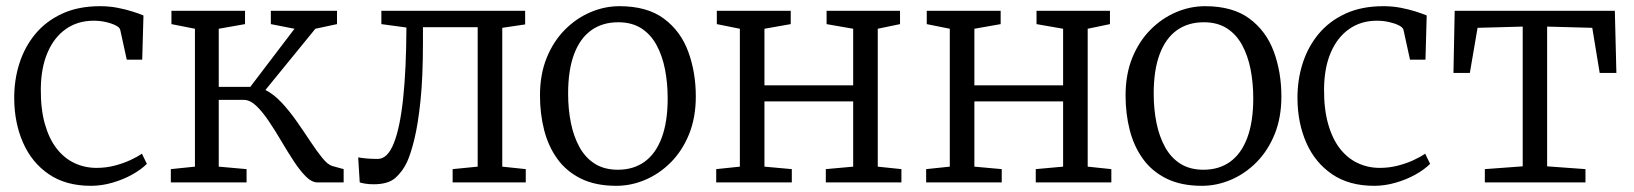

<svg xmlns="http://www.w3.org/2000/svg" viewBox="-20 -590 5286 621"><path d="M26 -271Q25.5 -330.5 42.5 -384.2Q59.5 -438 94 -479.8Q128.5 -521.5 181 -545.8Q233.5 -570 304 -570Q333 -570 360.2 -564.8Q387.5 -559.5 409.2 -552.5Q431 -545.5 444 -540L440 -397H390L369 -493Q367.5 -501 354.2 -507.8Q341 -514.5 322 -518.8Q303 -523 283 -523Q231.5 -523 193.2 -496.2Q155 -469.5 133.8 -420Q112.5 -370.5 112 -302Q111.5 -237 125.2 -188.8Q139 -140.5 163.5 -109.2Q188 -78 221 -62.5Q254 -47 292 -47Q322.5 -47 350.5 -54.2Q378.5 -61.5 401.2 -72Q424 -82.5 439 -93L455 -60Q436.5 -41.5 407.2 -25.2Q378 -9 343.2 1Q308.5 11 274 11Q193 11 138 -26.5Q83 -64 54.8 -128Q26.5 -192 26 -271Z M532.5 0V-43L610.5 -51V-497L534.5 -512V-555H772.5V-512L687.5 -497V-309H789.5L932.5 -497L856 -512V-555H1070V-512L1000 -497L838.5 -299Q866 -285 891.5 -257.5Q917 -230 940.2 -196.8Q963.5 -163.5 984.2 -132Q1005 -100.5 1022.8 -78.8Q1040.5 -57 1055 -53L1091.5 -43V0H1007Q988.5 0 969.2 -19.2Q950 -38.5 930 -69Q910 -99.5 890 -133.5Q870 -167.5 849.5 -198Q829 -228.5 808.8 -247.8Q788.5 -267 768.5 -267H687.5V-51L777.5 -43V0Z M1188.5 6Q1173 6 1161.2 4Q1149.5 2 1143.5 0L1138.5 -81Q1149 -79 1164.8 -77.5Q1180.5 -76 1202 -76Q1233.5 -76 1253.8 -126.8Q1274 -177.5 1284 -272.5Q1294 -367.5 1294.5 -501L1213.5 -512V-555H1678.5V-511L1604.5 -500V-51L1680.5 -43V0H1444V-43L1525 -51V-502H1348V-453Q1348 -340.5 1340 -264Q1332 -187.5 1320.2 -139.8Q1308.5 -92 1296.5 -66Q1282.5 -36 1259.2 -15Q1236 6 1188.5 6Z M1726.5 -281Q1726.5 -349.5 1748.2 -403Q1770 -456.5 1807 -493.8Q1844 -531 1889.8 -550.5Q1935.5 -570 1983.5 -570Q2073 -570 2127.2 -529.8Q2181.5 -489.5 2206 -423Q2230.5 -356.5 2230.5 -278Q2230.5 -210 2208.8 -156.2Q2187 -102.5 2150 -65.2Q2113 -28 2067.2 -8.5Q2021.5 11 1973.5 11Q1906.5 11 1859.2 -12.2Q1812 -35.5 1782.8 -76Q1753.5 -116.5 1740 -169.2Q1726.5 -222 1726.5 -281ZM1978.5 -41Q2029 -41 2065 -67Q2101 -93 2120.2 -144.5Q2139.5 -196 2139.5 -272Q2139.5 -321.5 2130.8 -366Q2122 -410.5 2103.2 -444.8Q2084.5 -479 2054 -498.5Q2023.5 -518 1979.5 -518Q1928.5 -518 1892.2 -492Q1856 -466 1836.8 -414.8Q1817.5 -363.5 1817.5 -287Q1817.5 -237 1826.5 -192.5Q1835.5 -148 1854.5 -113.8Q1873.5 -79.5 1904.2 -60.2Q1935 -41 1978.5 -41Z M2296.5 0V-43L2373 -51V-497L2298.5 -512V-555H2537.5V-512L2452.5 -497V-314H2739.5V-497L2653.5 -512V-555H2891V-512L2819 -497V-51L2895.5 -43V0H2651V-43L2739.5 -51V-262H2452.5V-51L2541 -43V0Z M2975.5 0V-43L3052 -51V-497L2977.5 -512V-555H3216.5V-512L3131.5 -497V-314H3418.5V-497L3332.5 -512V-555H3570V-512L3498 -497V-51L3574.5 -43V0H3330V-43L3418.5 -51V-262H3131.5V-51L3220 -43V0Z M3620.5 -281Q3620.5 -349.5 3642.2 -403Q3664 -456.5 3701 -493.8Q3738 -531 3783.8 -550.5Q3829.5 -570 3877.5 -570Q3967 -570 4021.2 -529.8Q4075.5 -489.5 4100 -423Q4124.5 -356.5 4124.5 -278Q4124.5 -210 4102.8 -156.2Q4081 -102.5 4044 -65.2Q4007 -28 3961.2 -8.5Q3915.5 11 3867.5 11Q3800.5 11 3753.2 -12.2Q3706 -35.5 3676.8 -76Q3647.5 -116.5 3634 -169.2Q3620.5 -222 3620.5 -281ZM3872.5 -41Q3923 -41 3959 -67Q3995 -93 4014.2 -144.5Q4033.5 -196 4033.5 -272Q4033.5 -321.5 4024.8 -366Q4016 -410.5 3997.2 -444.8Q3978.5 -479 3948 -498.5Q3917.5 -518 3873.5 -518Q3822.5 -518 3786.2 -492Q3750 -466 3730.8 -414.8Q3711.5 -363.5 3711.5 -287Q3711.5 -237 3720.5 -192.5Q3729.5 -148 3748.5 -113.8Q3767.5 -79.5 3798.2 -60.2Q3829 -41 3872.5 -41Z M4176.5 -271Q4176 -330.5 4193 -384.2Q4210 -438 4244.5 -479.8Q4279 -521.5 4331.5 -545.8Q4384 -570 4454.5 -570Q4483.5 -570 4510.8 -564.8Q4538 -559.5 4559.8 -552.5Q4581.5 -545.5 4594.5 -540L4590.5 -397H4540.5L4519.5 -493Q4518 -501 4504.8 -507.8Q4491.5 -514.5 4472.5 -518.8Q4453.5 -523 4433.5 -523Q4382 -523 4343.8 -496.2Q4305.5 -469.5 4284.2 -420Q4263 -370.5 4262.5 -302Q4262 -237 4275.8 -188.8Q4289.5 -140.5 4314 -109.2Q4338.5 -78 4371.5 -62.5Q4404.5 -47 4442.5 -47Q4473 -47 4501 -54.2Q4529 -61.5 4551.8 -72Q4574.5 -82.5 4589.5 -93L4605.5 -60Q4587 -41.5 4557.8 -25.2Q4528.5 -9 4493.8 1Q4459 11 4424.5 11Q4343.5 11 4288.5 -26.5Q4233.5 -64 4205.2 -128Q4177 -192 4176.5 -271Z M4782.5 0V-43L4905 -52V-504L4759 -500L4734 -354H4681L4685 -555H5203L5208 -354H5154L5130 -500L4984 -504V-52L5108 -43V0Z"/></svg>

Font: Merriweather 7pt Light
Style: Regular
Weight: 300
Designer: Eben Sorkin
Foundry: Eben Sorkin
Version: Version 2.200;gftools[0.9.31]